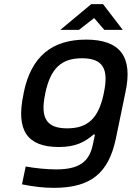

<svg xmlns="http://www.w3.org/2000/svg" viewBox="-20 -700 635 926"><path d="M95 -256 93 -244C56 -70 112 9 264 9C346 9 390 -16 431 -51H438L428 -4C411 80 363 117 250 117C205 117 148 111 104 103L86 189C141 200 189 206 240 206C420 206 503 133 538 -28L585 -255C622 -426 560 -509 395 -509C230 -509 131 -427 95 -256ZM198 -247 199 -253C224 -370 276 -419 375 -419C475 -419 506 -370 481 -253L480 -247C455 -130 404 -81 304 -81C205 -81 173 -130 198 -247ZM271 -556H361L434 -613L483 -556H572L477 -680H420Z"/></svg>

Font: LT Wave Text Medium Italic
Style: Regular
Weight: 500
Designer: Daniel Lyons
Version: Version 2.5 (Glyphs App)